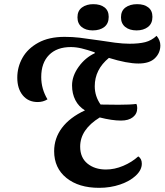

<svg xmlns="http://www.w3.org/2000/svg" viewBox="-20 -880 790 922"><path d="M750 -662Q750 -626 724 -600.5Q698 -575 645 -575Q590 -575 503 -602Q435 -546 435 -466Q435 -418 463 -378L549 -377Q607 -377 635 -381Q639 -373 639 -361Q639 -334 618.5 -317.5Q598 -301 561 -301Q518 -301 459 -316Q365 -258 365 -176Q365 -123 400 -94.5Q435 -66 489 -66Q530 -66 571.5 -83.5Q613 -101 644 -129Q661 -118 661 -94Q661 -64 632.5 -37Q604 -10 557 6Q510 22 456 22Q358 22 299 -25.5Q240 -73 240 -154Q240 -216 277.5 -266Q315 -316 388 -350Q358 -368 342 -399Q326 -430 326 -470Q326 -515 357.5 -559Q389 -603 436 -625L434 -629Q399 -641 372 -647.5Q345 -654 320 -654Q253 -654 215.5 -616Q178 -578 178 -510Q178 -453 208 -403Q187 -390 161 -390Q116 -390 89.5 -422Q63 -454 63 -507Q63 -558 88 -602.5Q113 -647 164 -675Q215 -703 290 -703Q328 -703 362 -699Q396 -695 457 -686Q494 -680 532.5 -675Q571 -670 602 -670Q647 -670 677 -677.5Q707 -685 732 -708Q750 -686 750 -662ZM352 -797Q352 -828 373.5 -844Q395 -860 428 -860Q462 -860 482 -844.5Q502 -829 502 -799Q502 -767 481 -750.5Q460 -734 425 -734Q392 -734 372 -750.5Q352 -767 352 -797ZM561 -797Q561 -828 582.5 -844Q604 -860 639 -860Q672 -860 692 -844.5Q712 -829 712 -799Q712 -767 690.5 -750.5Q669 -734 636 -734Q602 -734 581.5 -750.5Q561 -767 561 -797Z"/></svg>

Font: Sansita SW
Style: Italic
Weight: 400
Italic angle: -11°
Designer: Pablo Cosgaya
Foundry: Omnibus-Type
Version: Version 1.000